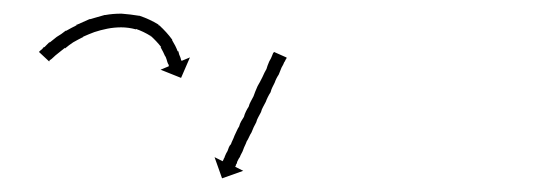

<svg xmlns="http://www.w3.org/2000/svg" viewBox="-20 -606 798 281"><path d="M39 -532Q39 -532 39 -532Q39 -532 39 -532Q39 -532 39 -532Q39 -532 39 -532Q42 -534 44 -537Q44 -537 44.5 -537Q45 -537 45 -537Q45 -537 45 -537Q45 -537 45 -537Q48 -540 52 -544Q52 -544 52.5 -544Q53 -544 53 -544Q53 -544 53 -544Q53 -544 53 -544Q58 -548 63 -552Q63 -552 63 -552Q63 -552 63 -552Q63 -552 63 -552Q63 -552 63 -552Q70 -556 76 -561Q76 -561 76 -561Q76 -561 76 -561Q77 -561 77 -561Q77 -561 77 -561Q84 -565 92 -569Q92 -569 92 -569Q92 -569 92 -570Q93 -570 93 -570Q93 -570 93 -570Q102 -574 111 -578Q111 -578 111 -578Q111 -578 111 -578Q111 -578 111.5 -578Q112 -578 112 -578Q122 -581 133 -584Q133 -584 133 -584Q133 -584 133 -584Q133 -584 133.5 -584Q134 -584 134 -584Q145 -586 157 -586Q157 -586 157.5 -586Q158 -586 158 -586Q158 -586 158 -586Q158 -586 158 -586Q171 -585 183 -583Q183 -583 183 -583Q183 -583 184 -583Q184 -583 184 -583Q184 -583 184 -583Q199 -578 212 -570Q212 -570 212 -569Q213 -569 213 -569Q224 -559 232 -548Q232 -548 232 -548Q232 -548 232 -548Q232 -547 232 -547Q232 -547 232 -547Q237 -539 240 -531Q240 -531 240 -531Q240 -531 240 -531Q241 -531 241 -531Q241 -531 241 -531Q242 -526 244 -522Q245 -519 245 -518Q245 -518 245 -518Q245 -518 245 -518Q245 -518 245 -518Q245 -518 245 -518Q246 -517 246 -517L258 -522L245 -492L215 -504L227 -509Q227 -510 227 -510Q227 -510 227 -510Q227 -510 227 -510Q227 -510 227 -510.5Q227 -511 227 -511Q226 -512 225 -515Q224 -519 222 -524Q222 -524 222 -523.5Q222 -523 222 -523Q222 -523 222 -523Q222 -523 222 -523Q219 -530 215 -537Q215 -537 215 -537Q215 -537 215 -537Q215 -537 215.5 -537Q216 -537 216 -537Q209 -546 200 -554Q200 -554 200 -553Q201 -553 201 -553Q190 -560 178 -564Q178 -564 178 -564Q178 -564 179 -564Q179 -563 179 -563Q179 -563 179 -563Q168 -566 157 -566Q157 -566 157.5 -566Q158 -566 158 -566Q158 -566 158 -566Q158 -566 158 -566Q147 -566 137 -564Q137 -564 137 -564Q137 -564 137 -564Q137 -564 137 -564Q137 -564 137 -564Q127 -562 118 -559Q118 -559 118 -559Q118 -559 118 -559Q118 -559 118 -559Q118 -559 118 -559Q110 -556 101 -552Q101 -552 101 -552Q101 -552 101 -552Q101 -552 101.5 -552Q102 -552 102 -552Q94 -548 87 -544Q87 -544 87 -544Q87 -544 87 -544Q87 -544 87 -544Q87 -544 87 -544Q81 -540 75 -535Q75 -535 75 -535Q75 -535 75 -535Q75 -536 75 -536Q75 -536 75 -536Q70 -532 65 -528Q65 -528 65 -528Q65 -528 65 -528Q65 -528 65 -528Q65 -528 65 -528Q61 -525 58 -522Q58 -522 58 -522Q58 -522 58 -522Q58 -522 58 -522Q58 -522 58 -522Q55 -519 53 -518Q53 -518 53 -518Q53 -518 53 -518Q53 -518 53 -518Q53 -518 53 -518Q52 -517 52 -516L37 -530Q38 -531 39 -532ZM399 -520Q398 -519 397.5 -517.5Q397 -516 396 -515Q395 -512 392 -507Q391 -505 390 -502Q389 -499 388 -497Q386 -494 384.5 -491Q383 -488 382 -485Q380 -481 378.5 -478Q377 -475 376 -471Q374 -468 372 -464Q370 -460 369 -457Q367 -453 365 -449.5Q363 -446 362 -442Q360 -438 358 -434.5Q356 -431 355 -427Q351 -420 348 -412Q346 -409 344.5 -405.5Q343 -402 341 -399Q340 -396 338.5 -393Q337 -390 336 -387Q335 -384 333.5 -381.5Q332 -379 331 -376Q330 -375 329 -373Q328 -371 327 -369Q327 -367 326 -366Q325 -365 325 -363Q325 -363 324 -362L336 -356L305 -345L294 -376L306 -370Q306 -371 307 -372Q307 -373 308 -374.5Q309 -376 309 -377Q311 -382 313 -385Q314 -388 315 -390.5Q316 -393 318 -395Q319 -398 320.5 -401Q322 -404 323 -407Q325 -411 326.5 -414.5Q328 -418 330 -421Q331 -425 333 -428.5Q335 -432 337 -435Q338 -439 340 -443Q342 -447 344 -450Q345 -454 347 -457.5Q349 -461 351 -465Q353 -471 357 -480Q360 -485 364 -493Q367 -500 370 -505Q371 -509 374 -516Q377 -521 378 -524Q379 -526 380 -529Q381 -529 381 -529.5Q381 -530 381 -530L399 -522Q400 -522 399 -520Z"/></svg>

Font: FRB American Cursive Just Arrows Black
Style: Bold Italic
Weight: 900
Italic angle: -25°
Version: Version 2.0;Modular Font Editor K font №1